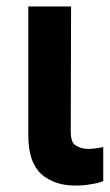

<svg xmlns="http://www.w3.org/2000/svg" viewBox="-20 -568 343 597"><path d="M200 -159Q200 -125 215 -116Q232 -105 255 -105Q265 -105 279 -107Q295 -109 301 -111V-5Q285 2 261 5Q242 9 214 9Q149 9 108 -27Q68 -64 68 -147V-548H201Z"/></svg>

Font: Sinter Bold
Style: Regular
Weight: 700
Foundry: Adobe & rsms
Version: Version 1.000